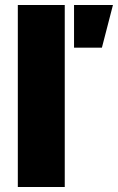

<svg xmlns="http://www.w3.org/2000/svg" viewBox="-20 -745 470 765"><path d="M51 0V-725H238V0ZM275 -555V-725H430L386 -555Z"/></svg>

Font: Archivo SemiCondensed Black
Style: Regular
Weight: 900
Width: 4
Designer: Hector Gatti
Foundry: Omnibus-Type
Version: Version 2.001